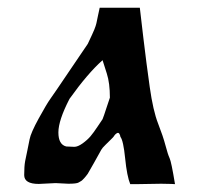

<svg xmlns="http://www.w3.org/2000/svg" viewBox="-20 -467 506 488"><path d="M153.8 0 124 -1.5H118.7L78.6 0.5Q41.5 0.5 41.5 -22Q41.5 -44.4 43.9 -57.4Q46.4 -70.3 49.3 -83.5Q52.2 -96.7 55.2 -112.8Q58.1 -128.9 78.6 -166.3Q99.1 -203.6 108.2 -216.1Q117.2 -228.5 157.7 -288.6Q198.2 -348.6 203.1 -355.5Q215.8 -382.3 219.7 -391.8Q223.6 -401.4 225.1 -408.2Q226.6 -415 229.2 -428Q231.9 -440.9 233.4 -447.3H335.4Q336.4 -438.5 344.2 -372.1Q352.1 -305.7 360.6 -245.6Q369.1 -185.5 381.8 -153.1Q394.5 -120.6 400.6 -97.4Q406.7 -74.2 411.1 -64.9Q415.5 -55.7 424.8 1Q422.9 0.5 389.6 0L329.1 1H311Q302.7 -19 298.1 -64.5Q293.5 -109.9 286.1 -119.1Q285.6 -123.5 283.2 -127.2Q280.8 -130.9 276.6 -128.2Q272.5 -125.5 270.5 -122.3Q268.6 -119.1 266.6 -117.2Q264.6 -115.2 260.7 -111.3Q256.8 -107.4 248.3 -99.1Q239.7 -90.8 237.3 -86.2Q234.9 -81.5 233.4 -79.1Q231.9 -76.7 218.3 -52Q204.6 -27.3 202.9 -25.1Q201.2 -22.9 198.2 -19Q195.3 -15.1 194.3 -14.4Q193.4 -13.7 190.7 -10.7Q188 -7.8 186.5 -7.1Q185.1 -6.3 179.9 -3.2Q174.8 0 153.8 0ZM240.7 -314Q203.1 -280.8 156.7 -215.8Q128.4 -161.1 128.4 -130.4Q128.4 -99.6 148.4 -94.7Q160.2 -93.8 168.9 -93.8Q177.7 -93.8 189.9 -102.5Q202.1 -111.3 210 -120.6Q217.8 -129.9 227.5 -144.5Q237.3 -159.2 240.7 -164.1Q243.7 -171.4 250.7 -193.1Q257.8 -214.8 259.3 -218.8Q259.3 -255.9 251.5 -280Q243.7 -304.2 240.7 -314Z"/></svg>

Font: Panteley
Style: Regular
Weight: 500
Designer: Kalashnikov Yuriy
Foundry: Øêîëà ïàâà èìåíè ñâÿòîãî àâíîàïîñòîëüíîãî Âëàäèìèà
Version: Version 1.80 April 12, 2018